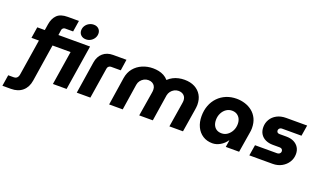

<svg xmlns="http://www.w3.org/2000/svg" viewBox="-187 -1301 3435 2057"><g transform="rotate(20 1530.5 -272.0)"><path d="M-97 203 -77 76H-14Q3 76 14.5 69Q26 62 32.5 49Q39 36 41 19L105 -386H20L40 -513H126L137 -583Q148 -652 187.5 -691Q227 -730 308 -730H436L416 -603H324Q312 -603 302 -594.5Q292 -586 290 -574L281 -513H642L561 0H405L466 -386H260L194 38Q182 116 131.5 159.5Q81 203 0 203ZM573 -570Q537 -570 515 -591Q493 -612 493 -644Q493 -673 508 -696.5Q523 -720 548 -733.5Q573 -747 601 -747Q636 -747 657.5 -726Q679 -705 679 -673Q679 -645 664.5 -621.5Q650 -598 626 -584Q602 -570 573 -570Z M677 0 734 -366Q745 -435 790 -474Q835 -513 905 -513H1057L1038 -386H927Q913 -386 901.5 -376.5Q890 -367 888 -352L832 0Z M1046 0 1095 -319Q1106 -386 1143.5 -431.5Q1181 -477 1237 -501Q1293 -525 1358 -525Q1391 -525 1422.5 -518.5Q1454 -512 1482.5 -497Q1511 -482 1532 -457H1534Q1559 -481 1588.5 -496Q1618 -511 1650.5 -518Q1683 -525 1716 -525Q1784 -525 1833 -499.5Q1882 -474 1909 -428Q1936 -382 1936 -318Q1936 -304 1934 -289Q1932 -274 1930 -260L1888 0H1733L1778 -280Q1779 -287 1780 -295Q1781 -303 1781 -310Q1781 -348 1757.5 -369.5Q1734 -391 1696 -391Q1671 -391 1648.5 -379Q1626 -367 1611 -347Q1596 -327 1591 -302L1544 0H1389L1434 -275Q1436 -284 1436.5 -293.5Q1437 -303 1437 -310Q1437 -334 1426.5 -351.5Q1416 -369 1397.5 -379Q1379 -389 1353 -389Q1327 -389 1304.5 -377Q1282 -365 1266.5 -344.5Q1251 -324 1247 -298L1201 0Z M2226 13Q2163 13 2116.5 -17Q2070 -47 2044.5 -100Q2019 -153 2019 -221Q2019 -288 2040 -343.5Q2061 -399 2100.5 -440Q2140 -481 2193.5 -503Q2247 -525 2311 -525Q2360 -525 2406.5 -510.5Q2453 -496 2490 -466.5Q2527 -437 2549 -391.5Q2571 -346 2571 -283Q2571 -269 2569.5 -255Q2568 -241 2564 -220L2528 0H2376L2388 -78H2385Q2356 -36 2313 -11.5Q2270 13 2226 13ZM2283 -121Q2319 -121 2348.5 -142Q2378 -163 2395.5 -197.5Q2413 -232 2413 -274Q2413 -307 2400.5 -332.5Q2388 -358 2364.5 -373Q2341 -388 2307 -388Q2272 -388 2242.5 -368Q2213 -348 2195.5 -313Q2178 -278 2178 -236Q2178 -200 2191 -174Q2204 -148 2227 -134.5Q2250 -121 2283 -121Z M2644 -1 2664 -124H2914Q2927 -124 2936 -128.5Q2945 -133 2950.5 -141.5Q2956 -150 2956 -160Q2956 -175 2946.5 -184Q2937 -193 2920 -193H2841Q2795 -193 2758.5 -210Q2722 -227 2701.5 -259.5Q2681 -292 2681 -338Q2681 -385 2704.5 -425Q2728 -465 2772.5 -489Q2817 -513 2878 -513H3117L3097 -390H2877Q2865 -390 2856 -385.5Q2847 -381 2842.5 -373.5Q2838 -366 2837 -357Q2837 -342 2845.5 -334Q2854 -326 2870 -326H2948Q2999 -326 3034.5 -308Q3070 -290 3089.5 -258.5Q3109 -227 3109 -185Q3109 -134 3083 -92.5Q3057 -51 3012 -26Q2967 -1 2909 -1Z"/></g></svg>

Font: MuseoModerno
Style: Bold Italic
Weight: 700
Italic angle: -9°
Designer: Pablo Cosgaya, Héctor Gatti, Marcela Romero, and the Authors of The MuseoModerno Project.
Foundry: Omnibus-Type Team
Version: Version 1.003